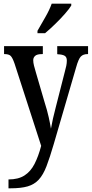

<svg xmlns="http://www.w3.org/2000/svg" viewBox="-20 -786 497 1040"><path d="M26 186Q79 186 112.5 164.5Q146 143 167 102Q188 61 203 4L59 -441Q48 -473 38 -483Q28 -493 5 -493H2V-536H212V-493H208Q181 -493 170.5 -483.5Q160 -474 160 -460Q160 -447 164 -431Q168 -415 174 -395L221 -234Q236 -187 244 -150.5Q252 -114 256 -89Q265 -141 282 -205L332 -401Q336 -415 339 -429.5Q342 -444 342 -458Q342 -477 330 -484Q318 -491 293 -492L290 -493V-536H457V-493H454Q431 -493 418 -480Q405 -467 392 -420L271 -5Q250 67 232 114Q214 161 190 187Q166 213 130 223.5Q94 234 37 234H26ZM183 -619Q204 -656 226 -694Q248 -732 260 -766H366V-756Q356 -739 332 -711.5Q308 -684 278.5 -655.5Q249 -627 224 -606H183Z"/></svg>

Font: Noto Serif Hebrew ExtraCondensed Medium
Style: Regular
Weight: 500
Width: 2
Designer: Monotype Design Team
Foundry: Monotype Imaging Inc.
Version: Version 2.004; ttfautohint (v1.8.4.7-5d5b)